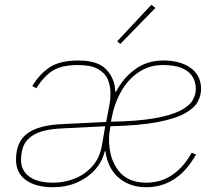

<svg xmlns="http://www.w3.org/2000/svg" viewBox="-20 -771 900 803"><path d="M204 -7Q249 -7 292 -24Q335 -41 366 -75.5Q397 -110 406 -162L420 -243L240 -234Q157 -230 119 -206Q81 -182 73 -143Q69 -125 68.5 -117.5Q68 -110 68 -102Q68 -57 103 -32Q138 -7 204 -7ZM661 -499Q605 -499 560.5 -469.5Q516 -440 487 -389Q458 -338 446 -273L444 -262Q557 -264 627 -276.5Q697 -289 734.5 -308.5Q772 -328 785.5 -351.5Q799 -375 799 -399Q799 -429 784.5 -451.5Q770 -474 740 -486.5Q710 -499 661 -499ZM202 12Q129 12 88 -18Q47 -48 47 -103Q47 -178 94.5 -213Q142 -248 241 -252L424 -261L437 -329Q440 -343 441 -356.5Q442 -370 442 -381Q442 -414 430 -440.5Q418 -467 388.5 -483Q359 -499 307 -499Q239 -499 201.5 -476Q164 -453 132 -402L115 -411Q145 -461 187.5 -489.5Q230 -518 309 -518Q390 -518 425.5 -479.5Q461 -441 462 -387H465Q496 -446 546 -482Q596 -518 663 -518Q699 -518 728 -510Q757 -502 778 -486.5Q799 -471 810 -449Q821 -427 821 -399Q821 -373 807.5 -346.5Q794 -320 754.5 -297.5Q715 -275 640 -260.5Q565 -246 442 -243Q440 -230 438 -216.5Q436 -203 436 -190Q436 -107 475.5 -57Q515 -7 592 -7Q654 -7 702 -40.5Q750 -74 781 -132L800 -125Q760 -54 707.5 -21Q655 12 592 12Q523 12 477 -27Q431 -66 421 -138H418Q407 -93 376 -59.5Q345 -26 300.5 -7Q256 12 202 12ZM630 -738 483 -587 470 -598 613 -751Z"/></svg>

Font: IBM Plex Sans Thin
Style: Italic
Weight: 250
Italic angle: -11.31°
Designer: Mike Abbink, Paul van der Laan, Pieter van Rosmalen
Foundry: Bold Monday
Version: Version 3.201